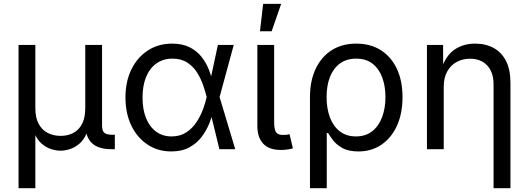

<svg xmlns="http://www.w3.org/2000/svg" viewBox="-20 -781 2769 1005"><path d="M77.1 204.1V-545.9H165V-214.8Q165 -164.1 182.9 -131.8Q200.7 -99.6 230.7 -84.7Q260.7 -69.8 297.4 -69.8Q334.5 -69.8 363.5 -85Q392.6 -100.1 409.4 -132.1Q426.3 -164.1 426.3 -214.8V-545.9H514.2V-123.5Q514.2 -96.7 525.9 -86.2Q537.6 -75.7 566.9 -75.7H581.1V0H563.5Q495.6 0 461.9 -31.2Q428.2 -62.5 428.2 -122.6V-171.9H448.7Q448.7 -117.7 433.6 -82.8Q418.5 -47.9 394.8 -28.1Q371.1 -8.3 345 -0.2Q318.8 7.8 296.9 7.8Q274.9 7.8 248.8 -0.2Q222.7 -8.3 199.2 -28.1Q175.8 -47.9 160.6 -82.8Q145.5 -117.7 145.5 -171.9H165V204.1Z M876.5 11.7Q806.2 11.7 752 -24.4Q697.8 -60.5 667.2 -124.3Q636.7 -188 636.7 -270.5Q636.7 -354 667.7 -417.5Q698.7 -481 753.9 -516.8Q809.1 -552.7 880.4 -552.7Q935.5 -552.7 973.9 -533Q1012.2 -513.2 1036.6 -481.4Q1061 -449.7 1074.7 -412.8Q1088.4 -376 1094.2 -342.3H1126L1128.9 -274.4L1211.4 0H1128.4L1061.5 -274.4Q1055.2 -300.3 1043.7 -334Q1032.2 -367.7 1012.5 -399.9Q992.7 -432.1 960.9 -453.1Q929.2 -474.1 882.8 -474.1Q835 -474.1 799.6 -449.5Q764.2 -424.8 745.1 -379.2Q726.1 -333.5 726.1 -270Q726.1 -208 744.6 -162.4Q763.2 -116.7 797.4 -91.8Q831.5 -66.9 877.9 -66.9Q923.3 -66.9 955.6 -88.4Q987.8 -109.9 1009.3 -142.8Q1030.8 -175.8 1043.2 -210.4Q1055.7 -245.1 1061.5 -271.5L1120.6 -545.9H1203.6L1128.9 -271.5L1126 -206.5H1098.6Q1090.8 -173.3 1075.7 -135.5Q1060.5 -97.7 1035.2 -64.2Q1009.8 -30.8 970.9 -9.5Q932.1 11.7 876.5 11.7Z M1449.7 3.9Q1388.2 3.9 1357.7 -29.1Q1327.1 -62 1327.1 -121.1V-545.9H1415V-143.1Q1415 -105.5 1424.1 -90.1Q1433.1 -74.7 1460.4 -74.7Q1474.6 -74.7 1481.9 -75.7Q1489.3 -76.7 1495.6 -78.6L1513.2 -4.4Q1501.5 -1 1484.4 1.5Q1467.3 3.9 1449.7 3.9ZM1340.8 -617.2 1357.4 -760.7H1451.7L1401.9 -617.2Z M1602.5 204.1V-272.5Q1602.5 -358.4 1632.6 -421.4Q1662.6 -484.4 1716.8 -518.6Q1771 -552.7 1844.7 -552.7Q1918.5 -552.7 1972.7 -518.8Q2026.9 -484.9 2056.9 -421.9Q2086.9 -358.9 2086.9 -272.5Q2086.9 -186.5 2057.6 -122.6Q2028.3 -58.6 1976.3 -23.4Q1924.3 11.7 1856.4 11.7Q1804.2 11.7 1772.5 -6.1Q1740.7 -23.9 1723.6 -46.6Q1706.5 -69.3 1697.3 -84.5H1690.4V204.1ZM1842.8 -66.9Q1894 -66.9 1928.5 -94.2Q1962.9 -121.6 1980.2 -168.2Q1997.6 -214.8 1997.6 -272.9Q1997.6 -329.1 1981 -374.8Q1964.4 -420.4 1930.4 -447.3Q1896.5 -474.1 1844.2 -474.1Q1794.4 -474.1 1759.8 -449Q1725.1 -423.8 1707.3 -378.7Q1689.5 -333.5 1689.5 -272.9Q1689.5 -212.9 1707 -166.3Q1724.6 -119.6 1759 -93.3Q1793.5 -66.9 1842.8 -66.9Z M2302.7 -327.1V0H2214.8V-545.9H2299.3L2299.8 -413.6H2287.6Q2312.5 -489.3 2358.6 -521Q2404.8 -552.7 2466.8 -552.7Q2522 -552.7 2563.7 -530Q2605.5 -507.3 2628.7 -461.7Q2651.9 -416 2651.9 -346.7V204.1H2563.5V-339.4Q2563.5 -402.3 2530.5 -438Q2497.6 -473.6 2440.4 -473.6Q2401.4 -473.6 2370.1 -456.5Q2338.9 -439.5 2320.8 -406.7Q2302.7 -374 2302.7 -327.1Z"/></svg>

Font: Inter Variable LoSnoCo
Style: Regular
Weight: 400
Designer: Rasmus Andersson
Foundry: rsms
Version: Version 4.000;git-a52131595; featfreeze: case,dlig,ss01,ss02